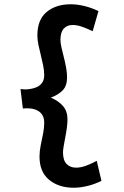

<svg xmlns="http://www.w3.org/2000/svg" viewBox="-20 -736 579 899"><path d="M325 143Q255 143 210 106Q165 69 165 -3Q165 -28 170.5 -55Q176 -82 181.5 -109Q187 -136 187 -161Q187 -183 178.5 -197Q170 -211 155.5 -218.5Q141 -226 123.5 -228Q106 -230 87 -228L76 -319Q96 -316 116 -318.5Q136 -321 152 -328Q168 -335 177.5 -349Q187 -363 187 -384Q187 -406 182 -430Q177 -454 171 -478Q165 -502 160 -525.5Q155 -549 155 -570Q155 -644 198.5 -680Q242 -716 311 -716Q341 -716 374.5 -708Q408 -700 441 -684L414 -590Q384 -604 362 -611.5Q340 -619 320 -619Q294 -619 278.5 -602Q263 -585 263 -549Q263 -536 267.5 -515Q272 -494 278.5 -469.5Q285 -445 289.5 -420Q294 -395 294 -374Q294 -335 274.5 -314Q255 -293 218 -279Q255 -263 275.5 -239Q296 -215 296 -177Q296 -160 293 -137.5Q290 -115 285.5 -92Q281 -69 278 -51Q275 -33 275 -23Q275 15 292 32Q309 49 336 49Q358 49 381.5 40.5Q405 32 433 17L455 111Q422 127 388.5 135Q355 143 325 143Z"/></svg>

Font: Truculenta ExtraBold
Style: Regular
Weight: 800
Version: Version 1.002